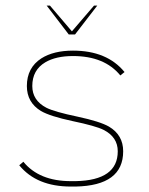

<svg xmlns="http://www.w3.org/2000/svg" viewBox="-20 -669 535 691"><path d="M428.2 -409.7 413.1 -397.5Q356 -467.3 242.7 -467.3Q181.2 -467.3 143.1 -444.8Q96.2 -417 96.2 -359.4Q96.2 -307.6 147 -281.2Q175.8 -266.6 259.8 -249Q339.8 -231.9 372.1 -213.4Q423.3 -183.1 423.3 -124.5Q423.3 -1 252.4 2.4H234.9Q111.8 2.4 49.3 -74.2L64 -86.9Q121.1 -17.1 234.9 -17.1H252.4Q403.8 -20 403.8 -124.5Q403.8 -175.8 352.5 -201.7Q324.7 -215.8 240.2 -233.4Q160.2 -250.5 127.4 -269.5Q76.7 -300.3 76.7 -359.4Q76.7 -425.3 128.9 -459Q172.9 -486.8 242.7 -486.8Q365.2 -486.8 428.2 -409.7ZM318.4 -648.9H330.1L250 -544.9H227.5L147.9 -648.9H159.7L238.8 -556.2Z"/></svg>

Font: Fortheenas_01
Style: Regular
Weight: 100
Designer: Situjuh Nazara
Version: Version 1.10 September 8, 2014